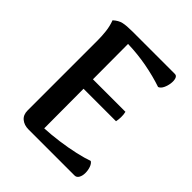

<svg xmlns="http://www.w3.org/2000/svg" viewBox="-194 -816 936 936"><g transform="rotate(45 274.0 -348.0)"><path d="M156 0Q127 0 107.5 -16Q88 -32 88 -62V-546Q88 -575 84.5 -606Q81 -637 70 -666Q92 -686 114.5 -691Q137 -696 176 -696H470Q482 -696 486.5 -682.5Q491 -669 488.5 -650Q486 -631 478 -614.5Q470 -598 457 -593Q401 -612 337 -624Q273 -636 205 -638L207 -58Q252 -60 304 -67Q356 -74 402.5 -84.5Q449 -95 480 -106Q491 -99 497 -82Q503 -65 503 -46Q503 -27 495.5 -13.5Q488 0 474 0ZM184 -330V-395H430Q434 -378 433.5 -361Q433 -344 430 -330Z"/></g></svg>

Font: Arima SemiBold
Style: Regular
Weight: 600
Designer: Joana Correia and Natanael Gama
Foundry: NDISCOVER
Version: Version 1.101;gftools[0.9.23]